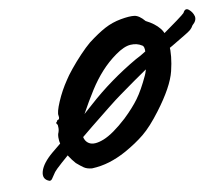

<svg xmlns="http://www.w3.org/2000/svg" viewBox="-38 -428 549 485"><g transform="rotate(-5 236.0 -186.0)"><path d="M69 15Q50 10 54 -10.5Q58 -31 83 -56Q139 -110 192.5 -167.5Q246 -225 313 -272Q322 -277 342.5 -292.5Q363 -308 385 -326.5Q407 -345 424 -360Q441 -375 443 -378Q448 -391 457.5 -384.5Q467 -378 471 -367Q474 -356 463 -345Q460 -338 455.5 -333.5Q451 -329 440.5 -321.5Q430 -314 408 -298Q371 -273 338 -246Q305 -219 268 -187Q255 -176 234 -156Q213 -136 188.5 -112.5Q164 -89 141.5 -66.5Q119 -44 103.5 -27.5Q88 -11 85 -6Q78 7 75.5 11Q73 15 69 15ZM271 -125Q293 -150 306 -171.5Q319 -193 332 -229Q336 -240 337.5 -256.5Q339 -273 338.5 -288Q338 -303 332 -305Q319 -312 302.5 -309.5Q286 -307 265 -289Q245 -272 229 -251Q213 -230 199.5 -204Q186 -178 171 -144Q160 -117 161.5 -97.5Q163 -78 176.5 -71.5Q190 -65 214 -77Q238 -89 271 -125ZM179 -7Q166 -7 158 -11.5Q150 -16 139 -24Q119 -43 109 -63.5Q99 -84 101 -101Q104 -110 103 -117Q102 -124 102 -124Q97 -129 99 -130.5Q101 -132 102 -136Q109 -137 106 -147Q103 -155 112 -182.5Q121 -210 135 -235Q140 -245 151.5 -262Q163 -279 176.5 -296Q190 -313 201 -324Q225 -346 243.5 -358Q262 -370 284 -376Q306 -382 318.5 -381.5Q331 -381 346 -366Q369 -357 382.5 -343Q396 -329 400 -302Q405 -273 399 -234Q393 -195 356 -136Q333 -99 313 -79.5Q293 -60 265 -41Q244 -27 223 -18.5Q202 -10 179 -7Z"/></g></svg>

Font: Caveat Medium
Style: Regular
Weight: 500
Designer: Pablo Impallari
Foundry: Pablo Impallari
Version: Version 2.000